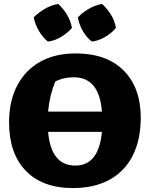

<svg xmlns="http://www.w3.org/2000/svg" viewBox="-20 -941 760 974"><path d="M350 13Q195 13 110.5 -75Q26 -163 26 -320Q26 -428 67 -506.5Q108 -585 183.5 -627.5Q259 -670 364 -670Q521 -670 607.5 -583Q694 -496 694 -344Q694 -232 653.5 -152Q613 -72 536 -29.5Q459 13 350 13ZM260 -527Q231 -455 224 -375H497Q484 -549 354 -549Q301 -549 260 -527ZM362 -101Q481 -101 497 -272H224Q239 -101 362 -101ZM275 -921Q302 -897 320.5 -865.5Q339 -834 345 -799Q322 -773 289.5 -753.5Q257 -734 223 -730Q197 -751 177.5 -784Q158 -817 151 -853Q176 -878 208 -896.5Q240 -915 275 -921ZM498 -921Q524 -897 543.5 -865.5Q563 -834 568 -799Q546 -773 513 -753.5Q480 -734 446 -730Q419 -751 400 -784Q381 -817 375 -853Q399 -878 431 -896.5Q463 -915 498 -921Z"/></svg>

Font: Piazzolla SC ExtraBold
Style: Regular
Weight: 800
Designer: Juan Pablo del Peral
Foundry: Huerta Tipografica
Version: Version 1.330